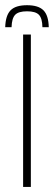

<svg xmlns="http://www.w3.org/2000/svg" viewBox="-32 -736 212 756"><path d="M74.5 -715.5Q119 -715.5 139 -695.5Q159 -675.5 160 -629H135Q134.5 -664 121.2 -677.8Q108 -691.5 74.5 -691.5Q41 -691.5 27.8 -677.8Q14.5 -664 13.5 -629H-11.5Q-10 -675.5 9.8 -695.5Q29.5 -715.5 74.5 -715.5ZM59 0V-600H89.5V0Z"/></svg>

Font: Big Shoulders Display Thin ExtraLight
Style: Regular
Weight: 250
Version: Version 2.002